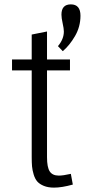

<svg xmlns="http://www.w3.org/2000/svg" viewBox="-20 -844 403 878"><path d="M35 -522H125V-125Q125 -100 126.5 -83Q128 -66 134 -46Q140 -26 150.5 -14Q161 -2 180.5 6Q200 14 227 14Q263 14 313 0L304 -49Q269 -41 249 -41Q220 -41 207.5 -60Q195 -79 195 -125V-522H300V-572H195V-700L125 -686V-572H35ZM261 -777Q261 -762 266.5 -737.5Q272 -713 272 -700Q272 -665 245 -633L267 -610Q298 -636 323 -679Q348 -722 348 -772Q348 -824 304 -824Q261 -824 261 -777Z"/></svg>

Font: Glegoo
Style: Regular
Weight: 400
Version: Version 2.0.1; ttfautohint (v0.9) -r 48 -G 60